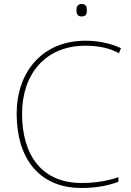

<svg xmlns="http://www.w3.org/2000/svg" viewBox="-20 -927 654 957"><path d="M386 -907C366 -907 361 -892 361 -876C361 -859 366 -845 386 -845C410 -845 413 -859 413 -876C413 -892 410 -907 386 -907ZM405 -699C460 -699 516 -692 573 -662L583 -687C528 -712 470 -724 405 -724C191 -724 63 -568 63 -360C63 -139 174 10 386 10C465 10 526 -4 570 -21V-44C522 -27 463 -15 386 -15C189 -15 90 -153 90 -360C90 -555 204 -699 405 -699Z"/></svg>

Font: Noto Sans Lao Thin
Style: Regular
Weight: 100
Designer: Monotype Design Team
Foundry: Monotype Imaging Inc.
Version: Version 2.003